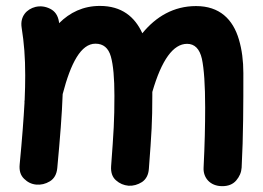

<svg xmlns="http://www.w3.org/2000/svg" viewBox="-20 -574 900 658"><path d="M47.4 -10.3C45.4 10.7 50.3 26.9 62.5 38.6C74.2 50.3 87.9 57.1 104 58.6C120.1 60.1 135.7 56.6 150.9 47.4C166 38.1 174.3 22.9 176.3 2C186 -102.1 192.4 -183.1 194.8 -251.5C222.7 -358.9 257.8 -424.3 307.1 -424.3C334 -424.3 351.6 -409.7 359.9 -380.4C368.2 -351.1 372.1 -306.2 372.1 -246.1C372.1 -160.6 369.6 -123.5 360.8 -4.4C359.4 16.6 364.7 32.7 377.4 43.9C390.1 55.2 404.3 61 420.4 62.5C436.5 63.5 452.1 59.1 466.8 49.8C481 40 488.8 24.9 490.2 4.4C499.5 -118.2 502 -156.2 502 -246.1V-258.8C533.7 -368.7 573.7 -423.8 621.1 -423.8C647 -423.8 664.1 -406.7 671.9 -372.6C679.2 -338.4 683.1 -282.7 683.1 -205.6C683.1 -143.1 681.6 -77.1 677.7 0.5C675.8 34.2 699.2 64 741.7 64C762.2 64 778.3 57.6 789.6 44.4C800.8 31.2 807.1 16.6 808.1 0.5C814 -108.9 814 -219.7 814 -323.7C814 -365.2 809.1 -403.8 798.8 -438.5C778.3 -508.3 732.4 -553.2 651.9 -553.2C575.2 -553.2 514.6 -517.1 467.8 -460C441.9 -516.6 397 -553.7 322.3 -553.7C265.1 -553.7 219.2 -531.2 182.6 -494.6C182.6 -496.1 182.6 -497.6 182.1 -499C178.7 -521 168.5 -535.6 151.9 -543.9C135.3 -552.2 118.7 -554.2 101.6 -550.3C72.3 -543 47.9 -518.6 54.2 -479C62.5 -426.8 66.4 -377.9 66.4 -315.9C66.4 -290.5 65.9 -262.2 64.5 -231.4C64 -228 63.5 -225.1 64 -222.2C61 -167 55.7 -96.7 47.4 -10.3Z"/></svg>

Font: Mikhak
Style: Bold
Weight: 700
Designer: Amin Abedi
Version: Version 3.2